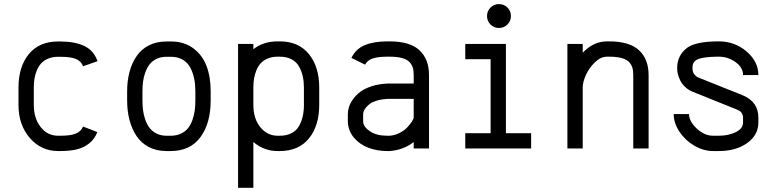

<svg xmlns="http://www.w3.org/2000/svg" viewBox="-20 -710 3714 918"><path d="M267.6 -438.5H257.8Q231 -438.5 210.2 -429.7Q189.5 -420.9 176.8 -407Q164.1 -393.1 156 -373.5Q147.9 -354 144.8 -334Q141.6 -314 141.6 -291.5V-208.5Q141.6 -145 174.1 -103Q206.5 -61 257.8 -61H267.6Q317.9 -61 343 -71.5Q368.2 -82 377 -105L445.3 -78.6Q432.6 -44.9 406.2 -24.2Q379.9 -3.4 346.4 4.4Q313 12.2 267.6 12.2H257.8Q176.8 12.2 122.6 -50.3Q68.4 -112.8 68.4 -208.5V-291.5Q68.4 -391.1 117.9 -451.4Q167.5 -511.7 257.8 -511.7H267.6Q337.9 -511.7 383.1 -490.2Q428.2 -468.8 446.3 -417.5L377 -393.1Q369.1 -416.5 344.5 -427.5Q319.8 -438.5 267.6 -438.5Z M797.4 -438.5H775.4Q749 -438.5 728.5 -428.5Q708 -418.5 695.6 -402.6Q683.1 -386.7 675 -364.7Q667 -342.8 664.1 -320.8Q661.1 -298.8 661.1 -273.9V-230Q661.1 -204.6 664.1 -181.9Q667 -159.2 675 -136.5Q683.1 -113.8 695.8 -97.7Q708.5 -81.5 729 -71.3Q749.5 -61 776.4 -61H795.9Q823.2 -61 844.5 -70.8Q865.7 -80.6 878.7 -96.7Q891.6 -112.8 899.7 -135.3Q907.7 -157.7 910.9 -180.4Q914.1 -203.1 914.1 -229.5V-274.4Q914.1 -305.7 908.7 -332.8Q903.3 -359.9 890.9 -384.8Q878.4 -409.7 854.5 -424.1Q830.6 -438.5 797.4 -438.5ZM987.3 -274.4V-229.5Q987.3 -121.1 938.5 -54.4Q889.6 12.2 795.9 12.2H776.4Q728.5 12.2 691.9 -6.8Q655.3 -25.9 632.8 -59.6Q610.4 -93.3 599.1 -136.2Q587.9 -179.2 587.9 -230V-273.9Q587.9 -324.2 599.4 -366.7Q610.8 -409.2 633.3 -441.9Q655.8 -474.6 692.1 -493.2Q728.5 -511.7 775.4 -511.7H797.4Q859.9 -511.7 903.6 -479.5Q947.3 -447.3 967.3 -394.8Q987.3 -342.3 987.3 -274.4Z M1191.4 188H1118.2V-500H1191.4V-474.6Q1238.3 -512.2 1307.6 -512.2H1317.4Q1407.7 -512.2 1457 -451.4Q1506.3 -390.6 1506.3 -291.5V-208.5Q1506.3 -108.4 1457 -48.1Q1407.7 12.2 1317.4 12.2H1307.6Q1241.7 12.2 1191.4 -31.2ZM1191.4 -208.5Q1191.4 -142.1 1224.9 -101.6Q1258.3 -61 1307.6 -61H1317.4Q1350.6 -61 1374.3 -73.5Q1397.9 -85.9 1410.2 -108.2Q1422.4 -130.4 1427.7 -154.8Q1433.1 -179.2 1433.1 -208.5V-291.5Q1433.1 -320.3 1427.7 -344.7Q1422.4 -369.1 1410.2 -391.4Q1397.9 -413.6 1374.3 -426.3Q1350.6 -439 1317.4 -439H1307.6Q1280.8 -439 1260 -430.2Q1239.3 -421.4 1226.6 -407.5Q1213.9 -393.6 1205.8 -373.8Q1197.8 -354 1194.6 -334Q1191.4 -314 1191.4 -291.5Z M1643.1 -164.6Q1643.1 -180.2 1648.2 -197.5Q1653.3 -214.8 1667.2 -234.6Q1681.2 -254.4 1701.7 -270.3Q1722.2 -286.1 1756.1 -297.4Q1790 -308.6 1832.5 -310.5H1958V-351.1Q1958 -372.6 1953.4 -387.5Q1948.7 -402.3 1936.5 -414.6Q1924.3 -426.8 1900.9 -432.9Q1877.4 -439 1842.3 -439H1832.5Q1784.2 -439 1759.8 -429.7Q1735.4 -420.4 1725.6 -400.9L1660.2 -433.1Q1681.6 -477.1 1725.3 -494.6Q1769 -512.2 1832.5 -512.2H1842.3Q1939.9 -512.2 1985.6 -469.7Q2031.2 -427.2 2031.2 -351.1V0H1958V-30.8Q1907.7 7.8 1842.3 12.2H1832.5Q1783.2 12.2 1741.7 -3.4Q1700.2 -19 1672.9 -51Q1645.5 -83 1643.1 -126.5ZM1842.3 -61Q1867.2 -62.5 1890.1 -74.2Q1913.1 -85.9 1927 -100.8Q1940.9 -115.7 1949.5 -128.9Q1958 -142.1 1958 -148.9V-237.3H1832.5Q1805.2 -235.8 1783.7 -229.5Q1762.2 -223.1 1750 -214.6Q1737.8 -206.1 1729.7 -195.8Q1721.7 -185.5 1719 -178Q1716.3 -170.4 1716.3 -164.6V-126.5Q1718.8 -101.6 1750.2 -81.3Q1781.7 -61 1832.5 -61Z M2365.2 -690.4Q2381.3 -690.4 2394.5 -682.9Q2407.7 -675.3 2415.3 -662.1Q2422.9 -648.9 2422.9 -633.3Q2422.9 -609.4 2406 -592.8Q2389.2 -576.2 2365.5 -576.2Q2341.8 -576.2 2325.2 -592.8Q2308.6 -609.4 2308.6 -633.3Q2308.6 -657.2 2325.2 -673.8Q2341.8 -690.4 2365.2 -690.4ZM2204.6 -500H2398.9V-73.2H2519.5V0H2204.6V-73.2H2325.7V-426.8H2204.6Z M2766.1 0H2692.9V-500H2766.1V-458Q2817.9 -512.2 2882.3 -512.2H2892.1Q2989.7 -512.2 3035.4 -469.7Q3081.1 -427.2 3081.1 -351.1V0H3007.8V-351.1Q3007.8 -372.6 3003.2 -387.5Q2998.5 -402.3 2986.3 -414.6Q2974.1 -426.8 2950.7 -432.9Q2927.2 -439 2892.1 -439H2882.3Q2852.5 -439 2824.7 -412.4Q2796.9 -385.7 2781.5 -351.8Q2766.1 -317.9 2766.1 -291.5Z M3532.7 -351.1Q3532.7 -387.2 3496.8 -413.1Q3460.9 -439 3417 -439H3407.2Q3377.4 -438.5 3356.2 -435.8Q3335 -433.1 3322.3 -429Q3309.6 -424.8 3302.5 -417.7Q3295.4 -410.6 3293.2 -403.3Q3291 -396 3291 -385.3V-379.4Q3292.5 -362.3 3301.5 -352.3Q3310.5 -342.3 3318.8 -339.4L3531.2 -254.4Q3606 -223.6 3606 -147V-124.5Q3606 -64 3552.2 -25.9Q3498.5 12.2 3417 12.2H3390.1Q3343.8 12.2 3299.8 -13.4Q3255.9 -39.1 3228.5 -80.3Q3201.2 -121.6 3201.2 -164.6H3274.4Q3274.4 -130.4 3311 -95.7Q3347.7 -61 3390.1 -61H3417Q3462.9 -61 3497.8 -78.1Q3532.7 -95.2 3532.7 -124.5V-147Q3532.7 -158.7 3527.3 -167.5Q3522 -176.3 3516.8 -179.4Q3511.7 -182.6 3503.9 -186L3292.5 -271Q3271.5 -279.3 3255.9 -294.2Q3240.2 -309.1 3232.4 -325.2Q3224.6 -341.3 3221.2 -355Q3217.8 -368.7 3217.8 -379.4V-385.3Q3217.8 -444.3 3264.2 -480.5Q3303.7 -510.7 3407.2 -512.2H3417Q3493.2 -512.2 3549.6 -463.9Q3606 -415.5 3606 -351.1Z"/></svg>

Font: Anka/Coder Condensed
Style: Regular
Weight: 400
Width: 4
Monospace: yes
Version: Version 1.100